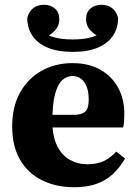

<svg xmlns="http://www.w3.org/2000/svg" viewBox="-20 -768 570 803"><path d="M290 15Q214 15 155 -14.5Q96 -44 63.5 -100.5Q31 -157 31 -239Q31 -322 64 -381Q97 -440 154 -472Q211 -504 283 -504Q351 -504 399.5 -476.5Q448 -449 474 -401.5Q500 -354 500 -292Q500 -275 499 -261.5Q498 -248 495 -235H110V-288H299Q330 -291 340.5 -305.5Q351 -320 351 -351Q351 -385 342 -407Q333 -429 317.5 -439.5Q302 -450 283 -450Q259 -450 240 -432.5Q221 -415 210 -373.5Q199 -332 199 -260Q199 -199 218.5 -159Q238 -119 271.5 -100Q305 -81 345 -81Q385 -81 414 -94.5Q443 -108 466 -134L503 -105Q481 -67 452 -40Q423 -13 383.5 1Q344 15 290 15ZM284 -551Q220 -551 177.5 -569.5Q135 -588 114.5 -620Q94 -652 94 -693Q101 -720 119 -734Q137 -748 164 -748Q192 -748 210 -732Q228 -716 228 -688Q228 -659 208 -638.5Q188 -618 157 -607L136 -650Q164 -626 198 -614.5Q232 -603 284 -603Q336 -603 370 -614.5Q404 -626 432 -650L411 -607Q381 -618 360.5 -638.5Q340 -659 340 -688Q340 -716 358 -732Q376 -748 404 -748Q431 -748 449 -734Q467 -720 474 -693Q474 -652 453.5 -620Q433 -588 391 -569.5Q349 -551 284 -551Z"/></svg>

Font: Source Serif 4 18pt
Style: Bold
Weight: 700
Designer: Frank Grießhammer
Foundry: Adobe Systems Incorporated
Version: Version 4.004;hotconv 1.0.116;makeotfexe 2.5.65601